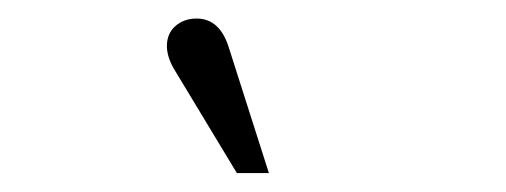

<svg xmlns="http://www.w3.org/2000/svg" viewBox="-20 -741 540 205"><path d="M267.1 -556.2H232.9L166 -667Q158.2 -680.2 158.2 -691.9Q158.2 -705.1 167.2 -713.1Q176.3 -721.2 189.9 -721.2Q214.4 -721.2 224.1 -690.9Z"/></svg>

Font: Margherita Light
Style: Regular
Weight: 300
Designer: James Puckett
Foundry: Dunwich Type Founders
Version: Version 1.008;hotconv 1.0.109;makeotfexe 2.5.65596